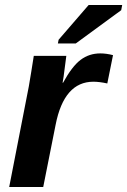

<svg xmlns="http://www.w3.org/2000/svg" viewBox="-20 -753 512 773"><path d="M412 -417Q380 -424 356 -424Q238 -424 204 -251L154 0H17L96 -405Q101 -434 106 -465Q111 -496 116 -528H247L236 -444L232 -420H234Q270 -486 304.5 -512Q339 -538 384 -538Q408 -538 435 -531ZM213 -578 216 -593 337 -733H472L468 -712L285 -578Z"/></svg>

Font: Libra Sans Modern
Style: Bold Italic
Weight: 700
Italic angle: -12°
Foundry: Stefan Peev, Context Ltd
Version: Version 1.000